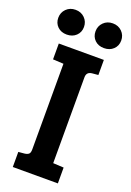

<svg xmlns="http://www.w3.org/2000/svg" viewBox="-171 -912 661 969"><g transform="rotate(20 159.0 -427.0)"><path d="M94 -117V-577L37 -580V-665H279V-584L246 -581Q217 -578 217 -549V-88L274 -85V0H32V-81L65 -84Q80 -86 87 -92.5Q94 -99 94 -117ZM258.5 -721Q228 -721 209 -739.5Q190 -758 190 -786.5Q190 -815 209.5 -834.5Q229 -854 259 -854Q289 -854 308.5 -834.5Q328 -815 328 -786.5Q328 -758 308.5 -739.5Q289 -721 258.5 -721ZM58.5 -721Q28 -721 9 -739.5Q-10 -758 -10 -786.5Q-10 -815 9.5 -834.5Q29 -854 59 -854Q89 -854 108.5 -834.5Q128 -815 128 -786.5Q128 -758 108.5 -739.5Q89 -721 58.5 -721Z"/></g></svg>

Font: Bree Serif
Style: Regular
Weight: 400
Designer: Veronika Burian, Jos Scaglione
Foundry: TypeTogether
Version: Version 1.002